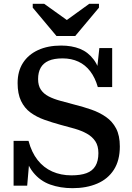

<svg xmlns="http://www.w3.org/2000/svg" viewBox="-20 -966 692 1003"><path d="M275 -778H373L497 -926V-946H446L294 -836L362 -838L211 -946H151V-926ZM353 -50Q401 -50 432 -61.5Q463 -73 478.5 -99Q494 -125 494 -166Q494 -204 478 -228Q462 -252 434.5 -267.5Q407 -283 371 -293.5Q335 -304 296 -314Q252 -326 211.5 -340.5Q171 -355 139.5 -378Q108 -401 90 -438.5Q72 -476 72 -532Q72 -594 100 -637.5Q128 -681 179 -704.5Q230 -728 299 -728Q355 -728 397.5 -711Q440 -694 469 -655.5Q498 -617 513 -552L484 -577L499 -715H566V-511H491Q477 -560 451.5 -593.5Q426 -627 389.5 -644Q353 -661 307 -661Q262 -661 234 -648.5Q206 -636 192.5 -612Q179 -588 179 -553Q179 -519 193.5 -497.5Q208 -476 234 -462.5Q260 -449 295 -439.5Q330 -430 371 -419Q415 -408 457 -393.5Q499 -379 533 -355.5Q567 -332 586.5 -295Q606 -258 606 -201Q606 -128 575 -79.5Q544 -31 488 -7Q432 17 359 17Q295 17 242 -2Q189 -21 153 -66Q117 -111 102 -188L136 -158L122 4H51V-230H129Q145 -170 176.5 -130Q208 -90 253 -70Q298 -50 353 -50Z"/></svg>

Font: Roboto Serif Medium
Style: Regular
Weight: 500
Designer: Greg Gazdowicz
Foundry: Commercial Type
Version: Version 1.008